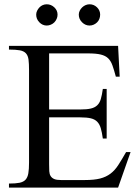

<svg xmlns="http://www.w3.org/2000/svg" viewBox="-20 -858 638 878"><path d="M520 0H21V-18.6Q51.3 -18.6 69.3 -22.2Q87.4 -25.9 96.9 -36.4Q106.4 -46.9 109.6 -65.7Q112.8 -84.5 112.8 -114.3V-537.1Q112.8 -567.4 110.4 -585.7Q107.9 -604 98.4 -614.3Q88.9 -624.5 70.6 -627.9Q52.2 -631.3 21 -631.3V-648.4H520L527.3 -507.3H509.8Q501.5 -538.6 494.1 -559.1Q486.8 -579.6 474.4 -591.6Q461.9 -603.5 440.7 -608.6Q419.4 -613.8 383.3 -613.8H204.6V-357.4H347.2Q377 -357.4 395 -361.6Q413.1 -365.7 424.3 -376.2Q435.5 -386.7 440.9 -404.8Q446.3 -422.9 450.2 -451.2H467.8V-224.6H450.2Q446.3 -252.9 440.9 -271.5Q435.5 -290 424.6 -301.3Q413.6 -312.5 395.5 -316.9Q377.4 -321.3 347.2 -321.3H204.6V-107.9Q204.6 -88.9 205.3 -75.2Q206.1 -61.5 211.7 -52.7Q217.3 -43.9 228 -39.3Q238.8 -34.7 258.8 -34.7H368.2Q410.6 -34.7 438 -41.7Q465.3 -48.8 485.4 -64Q505.4 -79.1 521.2 -103.8Q537.1 -128.4 556.6 -162.6H577.1ZM438 -791Q438 -780.8 434.3 -771.5Q430.7 -762.2 423.8 -755.6Q417 -749 408.2 -745.1Q399.4 -741.2 389.6 -741.2Q370.1 -741.2 355.2 -756.1Q340.3 -771 340.3 -791Q340.3 -800.3 344.5 -808.8Q348.6 -817.4 355.7 -824.2Q362.8 -831.1 371.6 -834.7Q380.4 -838.4 389.6 -838.4Q409.2 -838.4 423.6 -824.5Q438 -810.5 438 -791ZM243.2 -791Q243.2 -780.8 239 -771.5Q234.9 -762.2 228.3 -755.6Q221.7 -749 212.4 -745.1Q203.1 -741.2 193.8 -741.2Q174.3 -741.2 159.9 -756.1Q145.5 -771 145.5 -791Q145.5 -800.3 149.7 -808.8Q153.8 -817.4 160.4 -824.2Q167 -831.1 175.5 -834.7Q184.1 -838.4 193.8 -838.4Q213.4 -838.4 228.3 -824.5Q243.2 -810.5 243.2 -791Z"/></svg>

Font: Kitab
Style: Regular
Weight: 400
Designer: SIL International
Foundry: Khaled Hosny
Version: Version 1.000